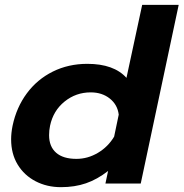

<svg xmlns="http://www.w3.org/2000/svg" viewBox="-20 -759 759 794"><path d="M26 -183Q26 -209 32 -239Q48 -315 91 -373Q134 -431 198.5 -463Q263 -495 341 -495Q451 -495 503 -437L568 -739H719L562 0H416L427 -52Q382 -17 335.5 -1Q289 15 232 15Q174 15 127 -9.5Q80 -34 53 -78.5Q26 -123 26 -183ZM452 -194 471 -285Q466 -326 434 -351.5Q402 -377 355 -377Q294 -377 247 -339Q200 -301 187 -239Q183 -220 183 -200Q183 -153 212 -127.5Q241 -102 296 -102Q343 -102 385 -127Q427 -152 452 -194Z"/></svg>

Font: Prompt Semibold
Style: Italic
Weight: 600
Italic angle: -12°
Designer: Katatrad Team
Foundry: CadsonDemak
Version: Version 1.000